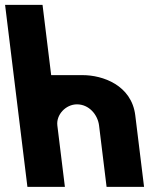

<svg xmlns="http://www.w3.org/2000/svg" viewBox="-36 -752 673 771"><path d="M74.1 -1.5H224.6L194.3 -248C189 -291.3 228.1 -333 273.1 -333C321.6 -333 356.5 -291.3 361.8 -248L392 -1.5H542.5L507.2 -288.8C492.3 -410.3 376 -450.3 296.1 -450.3H169.5L134.8 -732.5H-15.6Z"/></svg>

Font: Hussar
Style: BdOpOblOne
Weight: 700
Foundry: Cannot Into Space Fonts
Version: Version 2.00